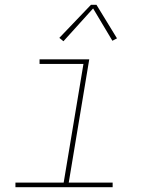

<svg xmlns="http://www.w3.org/2000/svg" viewBox="-20 -776 640 796"><path d="M44 0V-19H244L326 -511H144V-530H350L265 -19H447V0ZM243 -605 226 -619 357 -756H380L465 -617L446 -607L366 -741Z"/></svg>

Font: Iosevka Slab ThExObl
Style: Regular
Weight: 100
Width: 7
Italic angle: -9°
Monospace: yes
Designer: Belleve Invis
Foundry: Belleve Invis
Version: Version 11.1.1; ttfautohint (v1.8.3)